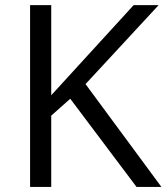

<svg xmlns="http://www.w3.org/2000/svg" viewBox="-20 -734 654 754"><path d="M613.8 0H516.1L255.9 -346.2L181.2 -279.8V0H98.1V-713.9H181.2V-359.9L504.9 -713.9H603L315.9 -403.8Z"/></svg>

Font: f02293617
Style: Regular
Weight: 400
Foundry: Ascender Corporation
Version: Version 1.10